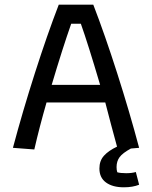

<svg xmlns="http://www.w3.org/2000/svg" viewBox="-20 -636 647 817"><path d="M403 81Q403 48 422.5 26.5Q442 5 478 -12Q453 -103 428 -200H178Q148 -96 126 0L35 -7Q76 -161 128.5 -325Q181 -489 230 -616H377Q426 -489 478.5 -325Q531 -161 572 -7L537 -4Q502 15 489 32.5Q476 50 476 75Q476 88 479 97Q492 101 517 101Q541 101 558 96L572 150Q545 161 507 161Q459 161 431 140.5Q403 120 403 81ZM406 -275Q354 -451 324 -535H283Q247 -433 200 -275Z"/></svg>

Font: Athiti Medium
Style: Regular
Weight: 500
Designer: CadsonDemak Team
Foundry: CadsonDemak
Version: Version 1.033